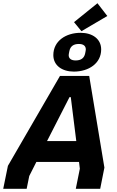

<svg xmlns="http://www.w3.org/2000/svg" viewBox="-44 -1168 722 1188"><path d="M620 -1069 559 -1148 414 -1031 460 -975ZM413 -725C505 -725 582 -776 582 -862C582 -927 528 -965 455 -965C363 -965 286 -914 286 -827C286 -763 340 -725 413 -725ZM424 -794C396 -794 381 -806 381 -827C381 -831 383 -841 385 -851C391 -882 411 -896 444 -896C472 -896 487 -884 487 -862C487 -858 485 -848 483 -838C477 -808 457 -794 424 -794ZM-24 0H121L137 -79L181 -166H445L450 -124L425 0H576L602 -131L508 -698H327L5 -142ZM247 -295 386 -567H394L428 -295Z"/></svg>

Font: Braiins Sans
Style: Bold Italic
Weight: 700
Italic angle: -11.31°
Designer: Mike Abbink, Paul van der Laan, Pieter van Rosmalen, Jiri Chlebus, Lubos Buracinsky
Foundry: Bold Monday, Sudetype
Version: Version 1.000;hotconv 1.0.109;makeotfexe 2.5.65596